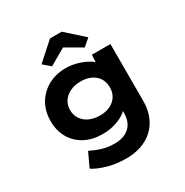

<svg xmlns="http://www.w3.org/2000/svg" viewBox="-222 -957 1313 1364"><g transform="rotate(-30 435.0 -275.0)"><path d="M425 230Q340 230 271 210Q202 190 159 162L213 47Q236 58 264 69.5Q292 81 327 89Q362 97 405 97Q456 97 493 78.5Q530 60 549.5 25.5Q569 -9 569 -62V-129L599 -124Q592 -92 558 -64.5Q524 -37 473 -20.5Q422 -4 363 -4Q282 -4 219.5 -37Q157 -70 122.5 -130Q88 -190 88 -268Q88 -349 124 -410.5Q160 -472 223.5 -507Q287 -542 370 -542Q396 -542 427 -536.5Q458 -531 488 -520Q518 -509 544 -494Q570 -479 586.5 -459.5Q603 -440 604 -419L571 -411L578 -531H730V-65Q730 7 706.5 62.5Q683 118 641.5 155.5Q600 193 544 211.5Q488 230 425 230ZM414 -128Q462 -128 498 -145.5Q534 -163 553.5 -194.5Q573 -226 573 -267Q573 -309 554 -340Q535 -371 499 -389Q463 -407 414 -407Q364 -407 326.5 -389Q289 -371 268 -340Q247 -309 247 -267Q247 -226 268 -194.5Q289 -163 326.5 -145.5Q364 -128 414 -128ZM292 -601 234 -651 378 -780H474L618 -651L560 -601L411 -687H441Z"/></g></svg>

Font: Lexend Giga
Style: Bold
Weight: 700
Version: Version 1.007